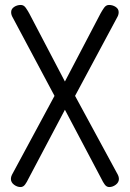

<svg xmlns="http://www.w3.org/2000/svg" viewBox="-20 -753 524 775"><path d="M242 -310 94 -30Q89 -19 81.5 -8.5Q74 2 63 2Q49 2 36.5 -7.5Q24 -17 24 -31Q24 -39 28 -47L200 -366L31 -683Q25 -693 25 -704Q25 -717 37 -725Q49 -733 64 -733Q76 -733 84 -721.5Q92 -710 98 -699L242 -424L386 -699Q392 -710 400 -721.5Q408 -733 420 -733Q435 -733 447 -725Q459 -717 459 -704Q459 -693 453 -683L283 -366L456 -47Q460 -39 460 -31Q460 -17 447.5 -7.5Q435 2 421 2Q410 2 402.5 -8.5Q395 -19 390 -30Z"/></svg>

Font: AkaAcidDosis
Style: Regular
Weight: 400
Designer: Edgar Tolentino, Pablo Impallari, Igino Marini, Aka-Acid
Foundry: Edgar Tolentino, Pablo Impallari, Igino Marini, Cyberella
Version: Version 1.007